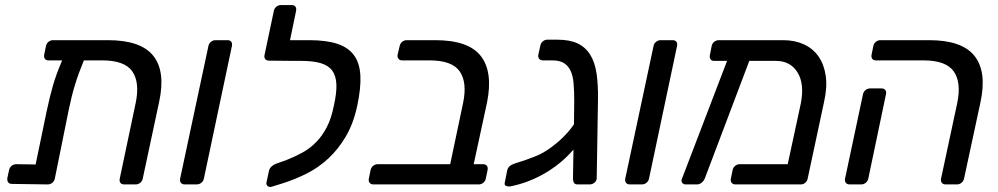

<svg xmlns="http://www.w3.org/2000/svg" viewBox="-20 -730 3951 760"><path d="M9 -25 16 -57Q18 -67 26 -73.5Q34 -80 44 -80L121 -79L165 -291Q171 -320 177 -344Q183 -368 189.5 -391Q196 -414 205 -438.5Q214 -463 226 -491H172Q162 -491 157.5 -497.5Q153 -504 155 -514L162 -548Q164 -558 172 -564.5Q180 -571 190 -571H407Q537 -571 586.5 -509.5Q636 -448 610 -327L545 -23Q543 -13 535 -6.5Q527 0 517 0H472Q461 0 456.5 -6.5Q452 -13 454 -23L517 -322Q534 -403 504 -447Q474 -491 384 -491H312Q301 -464 292.5 -441Q284 -418 277 -395Q270 -372 264 -348Q258 -324 252 -295L197 -23Q195 -13 187 -6.5Q179 0 169 0L28 -2Q7 -2 9 -25Z M693 -23 805 -548Q807 -558 815 -564.5Q823 -571 833 -571H880Q891 -571 895.5 -564.5Q900 -558 898 -548L787 -23Q785 -13 777 -6.5Q769 0 758 0H711Q701 0 696 -6.5Q691 -13 693 -23Z M1027 -512 1064 -687Q1066 -697 1074 -703.5Q1082 -710 1092 -710H1134Q1145 -710 1149.5 -703.5Q1154 -697 1152 -687L1128 -571H1204Q1272 -571 1315.5 -556.5Q1359 -542 1381.5 -511Q1404 -480 1406.5 -430.5Q1409 -381 1394 -311Q1379 -241 1349 -190Q1319 -139 1279.5 -102.5Q1240 -66 1194 -43Q1148 -20 1101 -5L1056 9Q1054 10 1050 10Q1042 10 1037.5 4.5Q1033 -1 1035 -9L1045 -55Q1050 -73 1073 -82L1115 -97Q1148 -110 1177 -126Q1206 -142 1230.5 -166.5Q1255 -191 1273.5 -226.5Q1292 -262 1302 -314Q1313 -363 1311.5 -396.5Q1310 -430 1295 -450.5Q1280 -471 1249.5 -480Q1219 -489 1172 -489H1139L1045 -490Q1035 -490 1030 -496Q1025 -502 1027 -512Z M1440 -23 1447 -57Q1449 -67 1457 -73.5Q1465 -80 1475 -80H1762L1813 -322Q1830 -403 1800 -447Q1770 -491 1680 -491H1572Q1562 -491 1557 -497.5Q1552 -504 1554 -514L1562 -548Q1564 -558 1572 -564.5Q1580 -571 1590 -571H1703Q1834 -571 1883 -508.5Q1932 -446 1908 -325L1855 -80H1892Q1903 -80 1907.5 -73.5Q1912 -67 1910 -57L1903 -23Q1901 -13 1893 -6.5Q1885 0 1875 0H1458Q1448 0 1443 -6.5Q1438 -13 1440 -23Z M1978 -7 1988 -57Q1990 -65 1996 -71Q2002 -77 2015 -82Q2020 -84 2033.5 -88Q2047 -92 2064 -98Q2081 -104 2098.5 -111Q2116 -118 2130 -126Q2146 -135 2163.5 -148Q2181 -161 2197.5 -176Q2214 -191 2228 -207Q2242 -223 2252 -238L2253 -330Q2253 -369 2250.5 -399.5Q2248 -430 2238.5 -450Q2229 -470 2212 -480.5Q2195 -491 2166 -491H2129Q2119 -491 2114 -497.5Q2109 -504 2111 -514L2119 -550Q2121 -560 2129 -566.5Q2137 -573 2147 -573H2185Q2235 -573 2266.5 -558Q2298 -543 2316.5 -513Q2335 -483 2341.5 -438.5Q2348 -394 2347 -335L2342 -23Q2341 -13 2332.5 -6.5Q2324 0 2314 0H2266Q2256 0 2252 -6.5Q2248 -13 2248 -23L2250 -138Q2202 -82 2136.5 -44Q2071 -6 1999 8H1995Q1987 8 1981.5 5Q1976 2 1978 -7Z M2455 -23 2567 -548Q2569 -558 2577 -564.5Q2585 -571 2595 -571H2642Q2653 -571 2657.5 -564.5Q2662 -558 2660 -548L2549 -23Q2547 -13 2539 -6.5Q2531 0 2520 0H2473Q2463 0 2458 -6.5Q2453 -13 2455 -23Z M2680 -24 2858 -489H2807Q2797 -489 2792.5 -495.5Q2788 -502 2790 -512L2797 -548Q2799 -558 2807 -564.5Q2815 -571 2826 -571H3080Q3126 -571 3162 -554.5Q3198 -538 3220 -506.5Q3242 -475 3248.5 -430Q3255 -385 3242 -327L3177 -23Q3175 -13 3167.5 -6.5Q3160 0 3149 0H2891Q2881 0 2876 -6.5Q2871 -13 2873 -23L2880 -57Q2882 -67 2890 -73.5Q2898 -80 2908 -80H3098L3150 -321Q3165 -399 3136.5 -444Q3108 -489 3051 -489H2946L2770 -24Q2766 -14 2757.5 -7Q2749 0 2739 0H2694Q2685 0 2680 -7Q2675 -14 2680 -24Z M3430 -514 3437 -548Q3439 -558 3447 -564.5Q3455 -571 3465 -571H3658Q3788 -571 3837.5 -508.5Q3887 -446 3861 -325L3796 -23Q3794 -13 3786 -6.5Q3778 0 3768 0H3723Q3713 0 3708 -6.5Q3703 -13 3705 -23L3769 -322Q3786 -403 3755.5 -447Q3725 -491 3635 -491H3447Q3437 -491 3432.5 -497.5Q3428 -504 3430 -514ZM3325 -23 3396 -357Q3398 -367 3406 -373.5Q3414 -380 3424 -380H3469Q3480 -380 3484.5 -373.5Q3489 -367 3487 -357L3417 -23Q3415 -13 3407 -6.5Q3399 0 3389 0H3343Q3333 0 3328 -6.5Q3323 -13 3325 -23Z"/></svg>

Font: SVN-Rubik
Style: Italic
Weight: 400
Italic angle: -12°
Designer: Hubert and Fischer
Foundry: Hubert & Fischer
Version: Version 2.101; ttfautohint (v1.8.3)